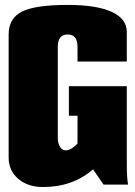

<svg xmlns="http://www.w3.org/2000/svg" viewBox="-20 -750 550 780"><path d="M294.9 -500V-560.1Q294.9 -609.9 254.9 -609.9Q214.8 -609.9 214.8 -560.1V-189.9Q214.8 -167.5 223.9 -153.3Q232.9 -139.2 247.1 -139.2Q268.6 -139.2 294.9 -167V-279.8H259.8V-399.9H495.1V-80.1Q495.1 -33.2 500 0H400.9L357.9 -62Q275.4 9.8 154.8 9.8Q92.8 9.8 54 -23.7Q15.1 -57.1 15.1 -109.9V-609.9Q15.1 -675.8 69.3 -702.9Q123.5 -730 254.9 -730Q372.1 -730 433.6 -701.9Q495.1 -673.8 495.1 -620.1V-500Z"/></svg>

Font: Mikodacs
Style: Regular
Weight: 400
Designer: gluk (gluksza@wp.pl)
Foundry: gluk (gluksza@wp.pl)
Version: Version 0.28